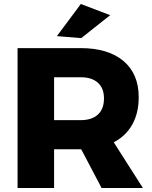

<svg xmlns="http://www.w3.org/2000/svg" viewBox="-20 -942 764 962"><path d="M489 0 387 -194H383H251V0H68V-701H383Q522 -701 598.5 -636.5Q675 -572 675 -455Q675 -376 643 -318.5Q611 -261 550 -229L696 0ZM251 -340H384Q440 -340 470.5 -368Q501 -396 501 -449Q501 -500 470.5 -527.5Q440 -555 384 -555H251ZM385 -922 532 -866 387 -751 265 -761Z"/></svg>

Font: Montserrat arm2
Style: Bold
Weight: 700
Designer: Julieta Ulanovsky
Foundry: Julieta Ulanovsky
Version: Version 6.000